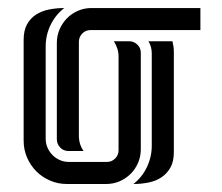

<svg xmlns="http://www.w3.org/2000/svg" viewBox="-20 -460 555 480"><path d="M276.4 -319.3Q276.4 -329.1 273.2 -338.9Q270 -348.6 264.6 -356.9H302.7Q314.5 -356.9 323.2 -348.6Q332 -340.3 332 -328.1V-86.9Q332 -68.8 325.2 -53Q318.4 -37.1 306.6 -25.4Q294.9 -13.7 279.1 -6.8Q263.2 0 245.1 0H147.5Q125 0 105.2 -8.5Q85.4 -17.1 70.8 -31.7Q56.2 -46.4 47.6 -66.2Q39.1 -85.9 39.1 -108.4V-360.4Q39.1 -383.8 47.6 -399.2Q56.2 -414.6 70.3 -423.6Q84.5 -432.6 102.8 -436.3Q121.1 -439.9 140.6 -439.9Q118.7 -422.9 106.4 -397.5Q94.2 -372.1 94.2 -344.2V-113.3Q94.2 -101.1 98.9 -90.6Q103.5 -80.1 111.3 -72.3Q119.1 -64.5 129.6 -59.8Q140.1 -55.2 152.3 -55.2H247.6Q259.3 -55.2 267.8 -63.7Q276.4 -72.3 276.4 -84ZM177.2 -120.6Q177.2 -99.1 189 -82.5H150.9Q138.7 -82.5 130.4 -91.3Q122.1 -100.1 122.1 -111.8V-353Q122.1 -370.6 128.9 -386.5Q135.7 -402.3 147.5 -414.3Q159.2 -426.3 175 -433.1Q190.9 -439.9 208.5 -439.9H481V-384.8H206.1Q193.8 -384.8 185.5 -376Q177.2 -367.2 177.2 -355.5ZM359.4 -326.7Q359.4 -343.3 351.1 -356.9H411.1Q412.6 -350.6 413.6 -344.2Q414.6 -337.9 414.6 -331.1V-79.6Q414.6 -56.2 406 -41Q397.5 -25.9 383.5 -16.6Q369.6 -7.3 351.3 -3.7Q333 0 313.5 0Q335.4 -17.1 347.4 -42.5Q359.4 -67.9 359.4 -95.7Z"/></svg>

Font: Isar CAT
Style: Regular
Weight: 400
Designer: Digitized by Peter Wiegel
Foundry: CAT-Fonts, Peter Wiegel
Version: Version 1.000; ttfautohint (v1.3)